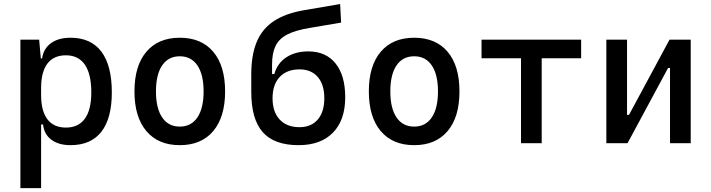

<svg xmlns="http://www.w3.org/2000/svg" viewBox="-20 -716 3556 960"><path d="M82 224.6V-517.6H175.8L185.5 -408.2V224.6ZM332.5 9.8Q272.9 9.8 236.6 -17.6Q200.2 -44.9 195.3 -93.8H150.4L185.5 -241.2Q185.5 -161.1 217 -119.6Q248.5 -78.1 309.6 -78.1Q372.1 -78.1 404.3 -122.6Q436.5 -167 436.5 -253.9Q436.5 -345.7 404.3 -392.6Q372.1 -439.5 309.6 -439.5Q248.5 -439.5 217 -397.9Q185.5 -356.4 185.5 -276.4L150.4 -423.8H190.4Q197.3 -472.7 234.6 -500Q272 -527.3 332.5 -527.3Q434.6 -527.3 486.8 -458Q539.1 -388.7 539.1 -253.9Q539.1 -124 486.8 -57.1Q434.6 9.8 332.5 9.8Z M878.9 9.8Q771.5 9.8 711.9 -60.5Q652.3 -130.9 652.3 -258.8Q652.3 -387.2 711.9 -457.3Q771.5 -527.3 878.9 -527.3Q986.8 -527.3 1046.1 -457.3Q1105.5 -387.2 1105.5 -258.8Q1105.5 -130.9 1046.1 -60.5Q986.8 9.8 878.9 9.8ZM878.9 -83Q936 -83 967 -128.9Q998 -174.8 998 -258.8Q998 -343.3 967 -388.9Q936 -434.6 878.9 -434.6Q821.8 -434.6 790.8 -388.9Q759.8 -343.3 759.8 -258.8Q759.8 -174.8 790.8 -128.9Q821.8 -83 878.9 -83Z M1472.7 9.8Q1351.1 9.8 1293.7 -55.2Q1236.3 -120.1 1236.3 -256.8V-343.8Q1236.3 -441.4 1263.9 -507.1Q1291.5 -572.8 1350.1 -611.1Q1408.7 -649.4 1500.5 -665L1680.7 -695.8L1685.5 -603L1527.3 -576.2Q1456.5 -564.5 1415.8 -543.2Q1375 -522 1357.7 -486.1Q1340.3 -450.2 1340.3 -393.6V-345.7H1351.6Q1366.7 -399.9 1411.6 -429.4Q1456.5 -459 1521.5 -459Q1609.4 -459 1657.7 -398.9Q1706.1 -338.9 1706.1 -229.5Q1706.1 -115.7 1645 -53Q1584 9.8 1472.7 9.8ZM1477.5 -80.1Q1536.1 -80.1 1568.8 -118.4Q1601.6 -156.7 1601.6 -224.6Q1601.6 -293 1568.8 -331.1Q1536.1 -369.1 1477.5 -369.1Q1414.1 -369.1 1378.4 -331.1Q1342.8 -293 1342.8 -224.6Q1342.8 -156.7 1378.4 -118.4Q1414.1 -80.1 1477.5 -80.1Z M2050.8 9.8Q1943.4 9.8 1883.8 -60.5Q1824.2 -130.9 1824.2 -258.8Q1824.2 -387.2 1883.8 -457.3Q1943.4 -527.3 2050.8 -527.3Q2158.7 -527.3 2218 -457.3Q2277.3 -387.2 2277.3 -258.8Q2277.3 -130.9 2218 -60.5Q2158.7 9.8 2050.8 9.8ZM2050.8 -83Q2107.9 -83 2138.9 -128.9Q2169.9 -174.8 2169.9 -258.8Q2169.9 -343.3 2138.9 -388.9Q2107.9 -434.6 2050.8 -434.6Q1993.7 -434.6 1962.6 -388.9Q1931.6 -343.3 1931.6 -258.8Q1931.6 -174.8 1962.6 -128.9Q1993.7 -83 2050.8 -83Z M2585 0V-517.6H2688.5V0ZM2387.7 -424.8V-517.6H2885.7V-424.8Z M3080.1 0V-141.6H3125L3327.6 -517.6H3361.8V-376H3320.3L3117.7 0ZM3011.7 0V-517.6H3115.2V0ZM3330.1 0V-517.6H3433.6V0Z"/></svg>

Font: Cascadia Mono PL
Style: Regular
Weight: 400
Monospace: yes
Designer: Aaron Bell
Foundry: Saja Typeworks
Version: Version 2102.003